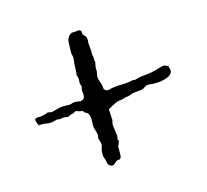

<svg xmlns="http://www.w3.org/2000/svg" viewBox="-72 -619 649 602"><g transform="rotate(-15 252.0 -318.5)"><path d="M187.5 -403.3Q189.5 -407.2 189.5 -422.9Q189.5 -438.5 192.4 -459L189.5 -473.6V-486.3L190.4 -507.8Q190.4 -525.4 207 -535.2Q214.8 -535.2 226.6 -536.6Q238.3 -538.1 238.3 -528.8Q238.3 -519.5 242.7 -517.1Q247.1 -514.6 249 -508.3Q251 -502 250 -495.6Q249 -489.3 250.5 -478Q252 -466.8 251.5 -458.5Q251 -450.2 253.9 -443.4Q252 -437.5 254.9 -427.7L252 -412.1V-397.5L249 -381.8Q250 -372.1 253.9 -361.8Q257.8 -351.6 258.8 -337.9Q266.6 -330.1 274.4 -332.5Q282.2 -335 293.9 -336.4Q305.7 -337.9 319.3 -337.9Q333 -337.9 344.7 -340.3Q356.4 -342.8 357.4 -341.8Q358.4 -340.8 361.3 -341.3Q364.3 -341.8 366.7 -342.8Q369.1 -343.8 376 -345.2Q382.8 -346.7 395 -347.7Q407.2 -348.6 417 -350.6Q426.8 -352.5 433.1 -354.5Q439.5 -356.4 444.8 -357.9Q450.2 -359.4 453.6 -360.4Q457 -361.3 460.9 -360.8Q464.8 -360.4 466.3 -358.4Q467.8 -356.4 472.7 -357.4Q473.6 -351.6 475.6 -346.2Q477.5 -340.8 475.6 -335.9Q471.7 -323.2 446.3 -317.4Q436.5 -314.5 422.4 -314.5Q408.2 -314.5 403.3 -315.4Q398.4 -316.4 393.1 -315.4Q387.7 -314.5 383.8 -311Q379.9 -307.6 372.1 -305.7L351.6 -303.7Q344.7 -303.7 335 -299.8Q325.2 -295.9 321.8 -296.4Q318.4 -296.9 311 -293.9Q303.7 -291 295.9 -291Q288.1 -291 257.8 -273.4L259.8 -238.3Q256.8 -226.6 256.8 -222.7L261.7 -186.5Q261.7 -181.6 260.3 -177.7Q258.8 -173.8 262.7 -169.9Q259.8 -161.1 255.9 -153.3V-129.9Q255.9 -122.1 253.9 -116.2Q249 -111.3 246.6 -112.3Q244.1 -113.3 241.2 -111.8Q238.3 -110.4 231.4 -104Q224.6 -97.7 217.3 -101.6Q210 -105.5 209 -111.8Q208 -118.2 206.1 -125Q202.1 -131.8 202.1 -144Q202.1 -156.2 205.1 -163.1Q208 -169.9 207 -176.8L202.1 -193.4Q202.1 -197.3 203.6 -201.2Q205.1 -205.1 203.1 -208Q202.1 -215.8 199.7 -221.7Q197.3 -227.5 196.8 -234.9Q196.3 -242.2 197.3 -250Q198.2 -277.3 185.5 -281.2Q181.6 -283.2 180.2 -285.6Q178.7 -288.1 175.8 -290Q167 -290 157.2 -294.9Q153.3 -293.9 150.9 -292Q148.4 -290 141.1 -288.6Q133.8 -287.1 133.8 -286.1Q133.8 -285.2 130.4 -284.2Q127 -283.2 122.6 -284.2Q118.2 -285.2 113.3 -285.2L101.6 -283.2Q97.7 -283.2 95.2 -284.2Q92.8 -285.2 85.9 -282.7Q79.1 -280.3 71.8 -279.8Q64.5 -279.3 54.2 -281.2Q43.9 -283.2 33.2 -281.2Q25.4 -293.9 26.4 -302.7Q31.2 -307.6 38.1 -306.6Q51.8 -305.7 70.3 -313.5Q72.3 -313.5 76.7 -312Q81.1 -310.5 86.9 -312Q92.8 -313.5 101.1 -315.9Q109.4 -318.4 119.1 -319.3H132.8Q145.5 -318.4 148.9 -320.3Q152.3 -322.3 158.7 -322.8Q165 -323.2 173.8 -321.3Q182.6 -319.3 190.4 -326.2Q194.3 -335.9 192.4 -345.2Q190.4 -354.5 194.3 -365.2Q189.5 -374 190.9 -383.3Q192.4 -392.6 187.5 -403.3Z"/></g></svg>

Font: Mountains of Christmas
Style: Bold
Weight: 700
Designer: Crystal Kluge
Foundry: Font Diner, Inc DBA Tart Workshop
Version: Version 1.002